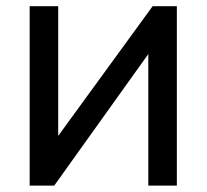

<svg xmlns="http://www.w3.org/2000/svg" viewBox="-20 -582 648 602"><path d="M534.5 0H445V-412.5L150 0H73V-562.5H162.5V-156L458.5 -562.5H534.5Z"/></svg>

Font: Russisch Sans Medium
Style: Regular
Weight: 500
Width: 4
Designer: Michael Sharanda (font) & Cristiano Sobral (main changes)
Foundry: Michael Sharanda
Version: Version 2.00;September 8, 2020;FontCreator 13.0.0.2681 64-bi